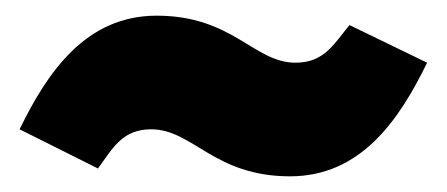

<svg xmlns="http://www.w3.org/2000/svg" viewBox="-20 -446 570 245"><path d="M350 -221C440 -221 489 -292 525 -366L426 -414C406 -390 394 -366 357 -366C304 -366 277 -426 180 -426C90 -426 41 -355 5 -281L105 -231C124 -257 136 -281 173 -281C226 -281 253 -221 350 -221Z"/></svg>

Font: Fira Sans Heavy
Style: Regular
Weight: 900
Designer: bBox Type GmbH & Carrois Corporate GbR & Edenspiekermann AG
Foundry: bBox Type GmbH & Carrois Corporate GbR & Edenspiekermann AG
Version: Version 4.300;PS 004.300;hotconv 1.0.88;makeotf.lib2.5.64775